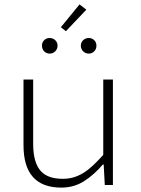

<svg xmlns="http://www.w3.org/2000/svg" viewBox="-20 -842 640 874"><path d="M259 12Q87 12 87 -181V-480H131V-187Q131 -106 162.5 -67Q194 -28 266 -28Q291 -28 314 -34.5Q337 -41 359 -54.5Q381 -68 403 -88.5Q425 -109 450 -137V-480H494V0H457L452 -93H448Q409 -47 363 -17.5Q317 12 259 12ZM206 -598Q191 -598 181 -608.5Q171 -619 171 -634Q171 -649 181 -659Q191 -669 206 -669Q221 -669 231.5 -659Q242 -649 242 -634Q242 -619 231.5 -608.5Q221 -598 206 -598ZM384 -598Q369 -598 358.5 -608.5Q348 -619 348 -634Q348 -649 358.5 -659Q369 -669 384 -669Q399 -669 409 -659Q419 -649 419 -634Q419 -619 409 -608.5Q399 -598 384 -598ZM280 -700 257 -718 342 -822 373 -798Z"/></svg>

Font: Source Code Pro Light
Style: Regular
Weight: 300
Monospace: yes
Designer: Paul D. Hunt, Teo Tuominen
Foundry: Adobe Systems Incorporated
Version: Version 2.030;PS 1.000;hotconv 16.6.51;makeotf.lib2.5.65220